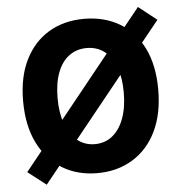

<svg xmlns="http://www.w3.org/2000/svg" viewBox="-53 -745 789 838"><g transform="rotate(-5 342.0 -326.0)"><path d="M118 43 38 -19 582 -695 662 -632ZM343 12Q255 12 188.5 -29Q122 -70 84.5 -146Q47 -222 47 -329Q47 -435 84.5 -510Q122 -585 188.5 -624.5Q255 -664 343 -664Q431 -664 498 -624.5Q565 -585 602 -510Q639 -435 639 -329Q639 -222 602 -146Q565 -70 498 -29Q431 12 343 12ZM343 -115Q388 -115 420.5 -141.5Q453 -168 470.5 -216Q488 -264 488 -329Q488 -394 470.5 -440.5Q453 -487 420.5 -511.5Q388 -536 343 -536Q299 -536 266 -511.5Q233 -487 215.5 -440.5Q198 -394 198 -329Q198 -264 215.5 -216Q233 -168 266 -141.5Q299 -115 343 -115Z"/></g></svg>

Font: Source Sans 3 ExtraLight
Style: Bold
Weight: 700
Version: Version 3.052;hotconv 1.1.0;makeotfexe 2.6.0